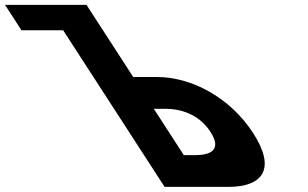

<svg xmlns="http://www.w3.org/2000/svg" viewBox="-434 -752 1238 771"><path d="M227 -1.5 -180.4 -630.5H-347.9L-413.9 -732.5H-86.7L-67.4 -702.8L-20.6 -630.5L101 -442.7H197.1C333.9 -442.7 489.1 -361.9 582.7 -217.4C676.8 -72 619.7 -1.5 482.8 -1.5ZM183.6 -315.2 304.2 -129H349.2C412.1 -129 457.9 -150.2 411.1 -222.5C364.8 -293.9 291.6 -315.2 228.7 -315.2Z"/></svg>

Font: Hussar
Style: BdOpOblSeven
Weight: 700
Foundry: Cannot Into Space Fonts
Version: Version 2.00